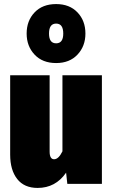

<svg xmlns="http://www.w3.org/2000/svg" viewBox="-20 -904 555 944"><path d="M481 0H311L305 -55Q253 20 165 20Q99 20 64.5 -24Q30 -68 30 -144V-534H224V-159Q224 -121 246 -121Q268 -121 287 -160V-534H481ZM400 -739Q400 -677 361 -635.5Q322 -594 256 -594Q189 -594 150 -635.5Q111 -677 111 -739Q111 -802 150 -843Q189 -884 256 -884Q322 -884 361 -843Q400 -802 400 -739ZM221 -739Q221 -691 256 -691Q291 -691 291 -739Q291 -788 256 -788Q221 -788 221 -739Z"/></svg>

Font: Fira Sans Condensed Black
Style: Regular
Weight: 900
Width: 3
Designer: Carrois Corporate & Edenspiekermann AG
Foundry: Carrois Corporate GbR & Edenspiekermann AG
Version: Version 4.203